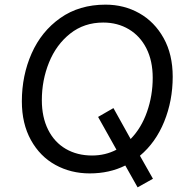

<svg xmlns="http://www.w3.org/2000/svg" viewBox="-20 -735 789 826"><path d="M582 -65 638 34 572 71 519 -23Q451 11 366 11Q285 11 218.5 -25.5Q152 -62 113 -132.5Q74 -203 74 -299Q74 -410 116 -505Q158 -600 239.5 -657.5Q321 -715 434 -715Q514 -715 579.5 -678Q645 -641 684 -571Q723 -501 723 -405Q723 -302 686.5 -212Q650 -122 582 -65ZM481 -91 402 -232 468 -270 542 -137Q588 -184 612.5 -254Q637 -324 637 -400Q637 -473 610 -526.5Q583 -580 534.5 -609Q486 -638 424 -638Q342 -638 282 -590.5Q222 -543 191 -466.5Q160 -390 160 -304Q160 -231 187 -177Q214 -123 263 -94.5Q312 -66 376 -66Q433 -66 481 -91Z"/></svg>

Font: CBA Beacon Sans
Style: Italic
Weight: 400
Italic angle: -13°
Designer: Wei Huang
Foundry: Wei Huang
Version: Version 1.002